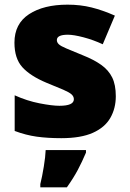

<svg xmlns="http://www.w3.org/2000/svg" viewBox="-20 -583 557 824"><path d="M477 -170Q477 -118 453.5 -77Q430 -36 378.5 -13Q327 10 243 10Q184 10 137.5 3.5Q91 -3 43 -21V-174Q96 -150 150 -139.5Q204 -129 235 -129Q297 -129 297 -157Q297 -169 287 -178Q277 -187 251.5 -198Q226 -209 179 -228Q110 -257 76 -294.5Q42 -332 42 -400Q42 -481 104.5 -522Q167 -563 270 -563Q325 -563 373 -551Q421 -539 473 -516L421 -393Q380 -412 338 -423Q296 -434 271 -434Q224 -434 224 -411Q224 -401 232.5 -393Q241 -385 265 -375Q289 -365 335 -346Q383 -327 414.5 -304.5Q446 -282 461.5 -250.5Q477 -219 477 -170ZM349 72Q332 112 314 146Q296 180 267 221H153V207Q161 175 168 132Q175 89 176 61H349Z"/></svg>

Font: Noto Sans Syriac Eastern Black
Style: Regular
Weight: 900
Designer: Patrick Giasson and the Monotype Design Team
Foundry: Monotype Imaging Inc.
Version: Version 3.001; ttfautohint (v1.8.4.7-5d5b)